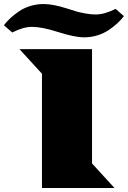

<svg xmlns="http://www.w3.org/2000/svg" viewBox="-69 -948 645 968"><path d="M-7.3 -784.2 -49.3 -820.8Q-34.7 -839.8 -16.6 -856.7Q1.5 -873.5 26.4 -890.6Q51.3 -907.7 83.7 -917.7Q116.2 -927.7 150.9 -927.7Q199.2 -927.7 271.5 -904.3Q301.3 -894.5 318.6 -889.6Q335.9 -884.8 362.8 -879.9Q389.6 -875 413.6 -875Q458 -875 513.7 -903.3L555.7 -866.7Q541 -847.7 522.9 -830.8Q504.9 -814 479.7 -796.9Q454.6 -779.8 422.4 -769.8Q390.1 -759.8 355.5 -759.8Q306.6 -759.8 220.2 -787.6Q142.6 -812.5 92.3 -812.5Q47.9 -812.5 -7.3 -784.2ZM142.6 0V-576.2L29.3 -700.2H395V-124L508.3 0Z"/></svg>

Font: Goblin
Style: Regular
Weight: 400
Designer: Riccardo De Franceschi
Foundry: Sorkin Type Co.
Version: Version 1.001